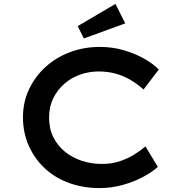

<svg xmlns="http://www.w3.org/2000/svg" viewBox="-20 -948 917 978"><path d="M487 10Q404 10 333 -15.5Q262 -41 209.5 -89.5Q157 -138 127 -204.5Q97 -271 97 -351Q97 -428 128 -493.5Q159 -559 212.5 -607.5Q266 -656 337 -682.5Q408 -709 489 -709Q551 -709 607.5 -693Q664 -677 711 -651Q758 -625 789 -594L711 -492Q680 -520 645.5 -540.5Q611 -561 570.5 -572.5Q530 -584 483 -584Q433 -584 388 -568Q343 -552 307.5 -521Q272 -490 251 -447Q230 -404 230 -350Q230 -293 251.5 -249.5Q273 -206 310.5 -175.5Q348 -145 396.5 -129Q445 -113 499 -113Q549 -113 589.5 -126.5Q630 -140 662.5 -160Q695 -180 721 -202L784 -98Q757 -73 711 -48Q665 -23 607 -6.5Q549 10 487 10ZM407 -752 376 -815 568 -928 618 -829Z"/></svg>

Font: Lexend Mega Medium
Style: Regular
Weight: 500
Version: Version 1.007